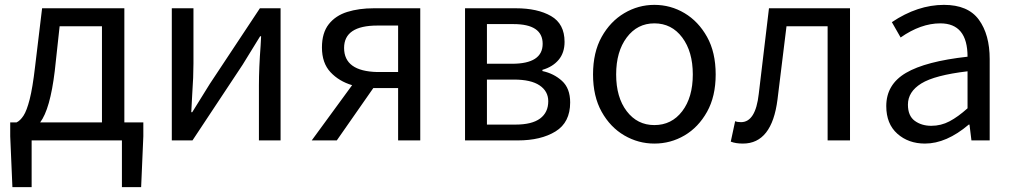

<svg xmlns="http://www.w3.org/2000/svg" viewBox="-20 -577 4168 789"><path d="M399 -74V-469H225L205 -285Q186 -128 145 -74ZM560 192H481V0H110V192H31L22 -17V-74H48Q63 -81 76.5 -101.5Q90 -122 102 -169Q114 -216 124 -302L153 -543H491V-74H569V-17Z M1133 0H1044V-227Q1044 -297 1051 -390L1053 -428H1049L977 -311L771 0H686V-543H775V-316Q775 -261 770 -191L766 -116H770Q806 -173 842 -232L1048 -543H1133Z M1616 -281V-472H1531Q1394 -472 1394 -380Q1394 -284 1531 -281ZM1707 0H1616V-215H1514L1364 0H1261L1427 -227Q1373 -243 1338 -280.5Q1303 -318 1303 -382Q1303 -442 1331 -477.5Q1359 -513 1407 -528Q1455 -543 1516 -543H1707Z M2108 0H1891V-543H2100Q2189 -543 2244.5 -511Q2300 -479 2300 -405Q2300 -360 2275.5 -331Q2251 -302 2209 -290V-285Q2256 -275 2289.5 -244.5Q2323 -214 2323 -156Q2323 -74 2263 -37Q2203 0 2108 0ZM2084 -315Q2210 -315 2210 -397Q2210 -478 2090 -478H1981V-315ZM2098 -65Q2166 -65 2199.5 -90Q2233 -115 2233 -161Q2233 -202 2197.5 -226Q2162 -250 2092 -250H1981V-65Z M2669 13Q2603 13 2545.5 -20.5Q2488 -54 2452.5 -117.5Q2417 -181 2417 -271Q2417 -362 2452.5 -425.5Q2488 -489 2545.5 -523Q2603 -557 2669 -557Q2736 -557 2793 -523Q2850 -489 2885.5 -425.5Q2921 -362 2921 -271Q2921 -181 2885.5 -117.5Q2850 -54 2793 -20.5Q2736 13 2669 13ZM2669 -63Q2740 -63 2783.5 -120Q2827 -177 2827 -271Q2827 -365 2783.5 -423Q2740 -481 2669 -481Q2599 -481 2555.5 -423Q2512 -365 2512 -271Q2512 -177 2555.5 -120Q2599 -63 2669 -63Z M3033 13Q3003 13 2983 5L3001 -79Q3010 -75 3025 -75Q3085 -75 3098 -191L3140 -543H3473V0H3381V-469H3212L3175 -168Q3152 13 3033 13Z M3781 13Q3713 13 3667.5 -27.5Q3622 -68 3622 -141Q3622 -230 3703 -277.5Q3784 -325 3956 -344Q3956 -481 3844 -481Q3764 -481 3681 -423L3645 -486Q3751 -557 3859 -557Q3958 -557 4002.5 -496Q4047 -435 4047 -334V0H3972L3964 -65H3961Q3869 13 3781 13ZM3807 -60Q3847 -60 3882 -78.5Q3917 -97 3956 -132V-284Q3821 -268 3766 -234Q3711 -200 3711 -147Q3711 -101 3739 -80.5Q3767 -60 3807 -60Z"/></svg>

Font: Source Han Sans & Saira Hybrid
Style: Regular
Weight: 400
Designer: Ryoko NISHIZUKA 西塚涼子 (kana & ideographs); Paul D. Hunt (Latin, Greek & Cyrillic); Wenlong ZHANG 张文龙 (bopomofo); Sandoll 
Foundry: Adobe Systems Incorporated
Version: Version 1.00;August 2, 2021;FontCreator 13.0.0.2675 64-bit